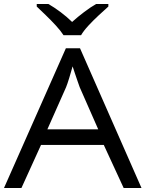

<svg xmlns="http://www.w3.org/2000/svg" viewBox="-20 -942 730 962"><path d="M386.2 -765.6H298.3Q284.2 -787.6 260 -814Q235.8 -840.3 209.7 -865.5Q183.6 -890.6 164.1 -909.2V-921.9H222.7Q251.5 -905.3 283 -881.8Q314.5 -858.4 341.3 -832Q370.6 -858.4 401.6 -881.8Q432.6 -905.3 461.4 -921.9H522.9V-909.2Q502 -890.6 474.9 -865.5Q447.8 -840.3 423.3 -814Q398.9 -787.6 386.2 -765.6ZM689 0H599.6L500 -215.8H185.5L87.4 0H0L310.1 -700.2H380.9ZM472.2 -293.9 379.4 -504.9Q376.5 -512.7 369.4 -533.2Q362.3 -553.7 355 -575.4Q347.7 -597.2 343.8 -609.4Q335.4 -579.6 326.7 -550.8Q317.9 -522 311 -504.9L217.3 -293.9Z"/></svg>

Font: Lunasima
Style: Regular
Weight: 400
Designer: The DocRepair Project, Monotype Design Team
Foundry: Google
Version: Version 2.009